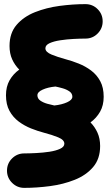

<svg xmlns="http://www.w3.org/2000/svg" viewBox="-20 -786 528 925"><path d="M8.8 -327.1Q8.8 -368.7 26.1 -399.2Q43.5 -429.7 72.8 -450.7Q51.3 -472.2 38.6 -500.2Q25.9 -528.3 25.9 -564.5Q25.9 -626.5 59.8 -666Q93.8 -705.6 148.4 -727.3Q203.1 -749 267.1 -757.6Q331.1 -766.1 391.6 -766.1Q426.3 -766.1 450.4 -741.9Q474.6 -717.8 474.6 -683.1Q474.6 -648.9 450.4 -624.5Q426.3 -600.1 391.6 -600.1Q367.2 -600.1 334.5 -598.4Q301.8 -596.7 270.8 -592Q239.7 -587.4 219.2 -578.1Q198.7 -568.8 198.7 -553.2Q198.7 -535.2 228.8 -522.9Q258.8 -510.7 294.9 -501Q326.7 -492.7 359.1 -479.7Q391.6 -466.8 418.9 -446.3Q446.3 -425.8 462.9 -395Q479.5 -364.3 479.5 -319.8Q479.5 -278.3 462.2 -247.8Q444.8 -217.3 416 -196.3Q437 -174.8 449.7 -146.7Q462.4 -118.7 462.4 -82.5Q462.4 -20.5 428.5 19Q394.5 58.6 339.8 80.3Q285.2 102.1 221.2 110.6Q157.2 119.1 96.7 119.1Q62.5 119.1 38.1 94.7Q13.7 70.3 13.7 36.1Q13.7 1.5 38.1 -22.7Q62.5 -46.9 96.7 -46.9Q121.1 -46.9 154.1 -48.6Q187 -50.3 218 -54.9Q249 -59.6 269.5 -69.1Q290 -78.6 290 -93.8Q290 -112.3 260 -124.5Q230 -136.7 193.8 -146Q162.1 -154.3 129.6 -167.2Q97.2 -180.2 69.8 -200.7Q42.5 -221.2 25.6 -252Q8.8 -282.7 8.8 -327.1ZM160.2 -327.1Q160.2 -311 174.3 -301.3Q188.5 -291.5 207.8 -286.1Q227.1 -280.8 241.7 -277.8Q277.8 -281.7 303.2 -293.2Q328.6 -304.7 328.6 -319.8Q328.6 -335.9 314.5 -345.7Q300.3 -355.5 281.2 -360.8Q262.2 -366.2 247.1 -369.1Q210.9 -365.7 185.5 -354.2Q160.2 -342.8 160.2 -327.1Z"/></svg>

Font: Mikhak Black
Style: Regular
Weight: 900
Designer: Amin Abedi
Version: Version 3.3